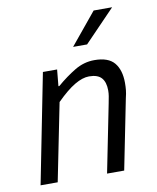

<svg xmlns="http://www.w3.org/2000/svg" viewBox="-81 -775 687 839"><g transform="rotate(-10 262.5 -356.0)"><path d="M127 -486H190L183 -413H187Q229 -449 270 -473.5Q311 -498 357 -498Q419 -498 445.5 -466Q472 -434 472 -377Q472 -360 470.5 -345Q469 -330 464 -310L402 0H326L386 -300Q390 -320 392 -332Q394 -344 394 -357Q394 -394 377 -413Q360 -432 322 -432Q293 -432 257.5 -411Q222 -390 176 -344L107 0H31ZM392 -712H474L338 -571H276Z"/></g></svg>

Font: mr_Source Sans Pro
Style: Italic
Weight: 400
Italic angle: -11°
Designer: Paul D. Hunt
Foundry: Adobe Systems Incorporated
Version: Version 1.036;July 10, 2024;FontCreator 11.5.0.2430 64-bit